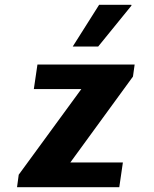

<svg xmlns="http://www.w3.org/2000/svg" viewBox="-20 -780 640 800"><path d="M51 0 58 -52 319 -409H121L136 -511H541L534 -461L273 -103H492L477 0ZM283 -586 393 -760H527L528 -757L389 -586Z"/></svg>

Font: Chivo Mono Medium
Style: Bold Italic
Weight: 700
Italic angle: -8.05°
Monospace: yes
Version: Version 1.008